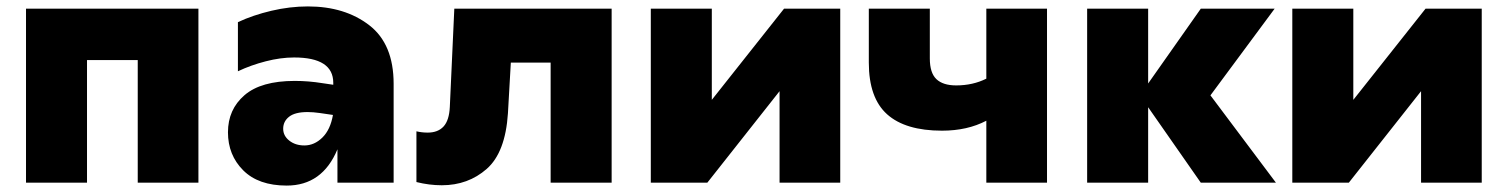

<svg xmlns="http://www.w3.org/2000/svg" viewBox="-20 -569 4696 598"><path d="M61 -542H598V0H409V-382H251V0H61Z M1031 -104Q984 9 873 9Q785 9 737.5 -38.5Q690 -86 690 -157Q690 -228 741.5 -272.5Q793 -317 898 -317Q941 -317 984 -310L1018 -305V-311Q1018 -390 896 -390Q854 -390 807.5 -378Q761 -366 721 -347V-500Q768 -522 825.5 -535.5Q883 -549 939 -549Q1054 -549 1130 -490.5Q1206 -432 1206 -308V0H1031ZM928 -116Q959 -116 984 -140.5Q1009 -165 1017 -211L976 -217Q955 -220 938 -220Q899 -220 880.5 -205.5Q862 -191 862 -168Q862 -146 881 -131Q900 -116 928 -116Z M1695 -374H1571L1562 -216Q1554 -94 1496 -43Q1438 8 1356 8Q1317 8 1277 -2V-160Q1294 -156 1312 -156Q1344 -156 1361.5 -175Q1379 -194 1381 -236L1395 -542H1885V0H1695Z M2007 -542H2197V-258L2422 -542H2597V0H2408V-285L2183 0H2007Z M3052 -193Q2993 -162 2914 -162Q2800 -162 2743 -213Q2686 -264 2686 -374V-542H2876V-387Q2876 -342 2896.5 -322.5Q2917 -303 2958 -303Q3010 -303 3052 -324V-542H3241V0H3052Z M3556 -235V0H3366V-542H3556V-309L3720 -542H3950L3750 -272L3954 0H3720Z M4005 -542H4195V-258L4420 -542H4595V0H4406V-285L4181 0H4005Z"/></svg>

Font: Chess Sans ExtraBold
Style: Regular
Weight: 800
Designer: Wolf Bōese
Foundry: Wolf Bōese
Version: Version 7.223